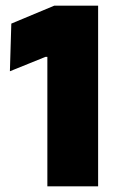

<svg xmlns="http://www.w3.org/2000/svg" viewBox="-20 -659 418 679"><path d="M147.5 0V-458H141L15 -407L20 -575.5L172 -639H327V0Z"/></svg>

Font: Anek Latin Medium ExtraBold
Style: Regular
Weight: 800
Version: Version 1.003